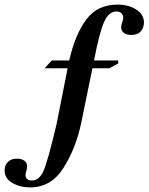

<svg xmlns="http://www.w3.org/2000/svg" viewBox="-150 -627 646 835"><path d="M-130 114Q-130 92 -116 77.5Q-102 63 -76 63Q-57 63 -44.5 71.5Q-32 80 -32 97Q-32 104 -35.5 116Q-39 128 -39 134Q-39 145 -32 151.5Q-25 158 -11 158Q18 158 36.5 122Q55 86 96 -87L144 -330H44L75 -364H151Q177 -478 225.5 -542.5Q274 -607 361 -607Q409 -607 442.5 -585.5Q476 -564 476 -529Q476 -508 463 -491.5Q450 -475 421 -475Q402 -475 389.5 -483.5Q377 -492 377 -509Q377 -518 381.5 -530Q386 -542 386 -549Q386 -561 378.5 -569Q371 -577 356 -577Q323 -577 302.5 -531Q282 -485 259 -364H364V-351L326 -330H252L202 -87Q179 20 125.5 104Q72 188 -19 188Q-63 188 -96.5 168.5Q-130 149 -130 114Z"/></svg>

Font: Unna Medium
Style: Italic
Weight: 500
Italic angle: -8.05°
Designer: Jorge de Buen Unna
Foundry: Omnibus-Type
Version: Version 2.008